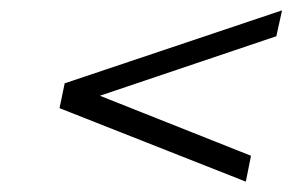

<svg xmlns="http://www.w3.org/2000/svg" viewBox="-20 -424 565 371"><path d="M173 -239 514 -354 525 -404 105 -263 95 -215 455 -73 465 -123Z"/></svg>

Font: Libertinus Sans
Style: Italic
Weight: 400
Italic angle: -12°
Designer: Philipp H. Poll, Khaled Hosny
Foundry: Caleb Maclennan
Version: Version 7.050;RELEASE